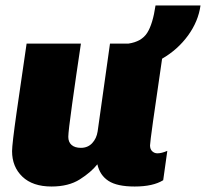

<svg xmlns="http://www.w3.org/2000/svg" viewBox="-20 -670 751 700"><path d="M571 -456Q527 -158 527 -140Q527 -126 535 -118.5Q543 -111 554 -111Q569 -111 590 -120L575 -13Q538 10 471 10Q407 10 375.5 -10.5Q344 -31 335 -71Q312 -42 271 -16Q230 10 168 10Q99 10 61.5 -26Q24 -62 24 -119Q24 -144 40.5 -260Q57 -376 77 -511H275Q257 -391 243 -290.5Q229 -190 229 -171Q229 -152 241 -141.5Q253 -131 275 -131Q300 -131 316 -148Q332 -165 336 -191L381 -511H448Q496 -518 516.5 -550Q537 -582 547 -650H711Q703 -592 665.5 -540.5Q628 -489 571 -456Z"/></svg>

Font: Chivo Black Italic
Style: Regular
Weight: 900
Italic angle: -8.05°
Designer: Hector Gatti
Foundry: Omnibus-Type
Version: Version 1.007